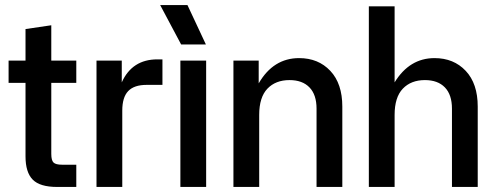

<svg xmlns="http://www.w3.org/2000/svg" viewBox="-20 -740 1962 760"><path d="M206 0Q138 0 109.5 -29Q81 -58 81 -121V-412H14V-500H81V-625L183 -640V-500H282V-412H183V-131Q183 -105 192 -96.5Q201 -88 226 -88H282V0Z M362 0V-500H462V-414Q503 -505 603 -505H623V-404H560Q511 -404 487.5 -379.5Q464 -355 464 -302V0Z M694 0V-500H796V0ZM614 -720H722L795 -564H697Z M904 0V-500H1004V-410Q1062 -510 1164 -510Q1240 -510 1287.5 -459.5Q1335 -409 1335 -318V0H1233V-310Q1233 -365 1205 -394Q1177 -423 1126 -423Q1071 -423 1038.5 -389Q1006 -355 1006 -285V0Z M1440 0V-715H1542V-414Q1601 -510 1700 -510Q1776 -510 1823.5 -459.5Q1871 -409 1871 -318V0H1769V-310Q1769 -365 1741 -394Q1713 -423 1662 -423Q1607 -423 1574.5 -389Q1542 -355 1542 -285V0Z"/></svg>

Font: TASA Orbiter Display Medium
Style: Regular
Weight: 500
Designer: Weizhong Zhang
Version: Version 1.000;Glyphs 3.1.2 (3151)